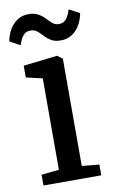

<svg xmlns="http://www.w3.org/2000/svg" viewBox="-94 -823 514 869"><g transform="rotate(-10 163.0 -388.0)"><path d="M33.5 0V-49.5L114.5 -58V-478L39.5 -495.5V-549.5L194.5 -567.5H196.5L219.5 -550V-57L299 -49.5V0ZM-6 -669.5Q4.5 -719 32.5 -747.2Q60.5 -775.5 100.5 -775.5Q128.5 -775.5 146 -765.2Q163.5 -755 176 -741.5Q188.5 -728 200.5 -717.8Q212.5 -707.5 229 -707.5Q251 -707 263.5 -723Q276 -739 284 -765.5L332.5 -739.5Q322.5 -690 294.2 -661.5Q266 -633 225.5 -633Q198.5 -633 181.5 -643.2Q164.5 -653.5 152.2 -667Q140 -680.5 127.5 -690.8Q115 -701 97 -701Q75 -701 62.5 -685.2Q50 -669.5 42 -643Z"/></g></svg>

Font: Merriweather Light 18pt
Style: Regular
Weight: 400
Version: Version 2.100